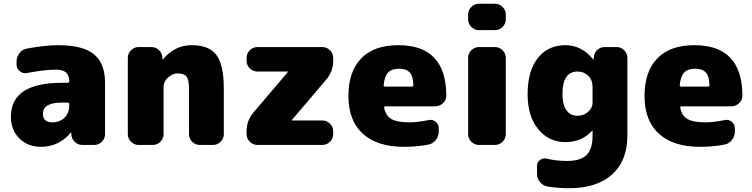

<svg xmlns="http://www.w3.org/2000/svg" viewBox="-20 -770 3997 1020"><path d="M348 -210V-216Q348 -225 339 -225H308Q208 -225 208 -165Q208 -120 258 -120Q297 -120 322.5 -144.5Q348 -169 348 -210ZM288 -530Q420 -530 479 -482Q538 -434 538 -330V-57Q538 -34 521 -17Q504 0 481 0H418Q394 0 377 -16.5Q360 -33 359 -57V-65Q359 -66 358 -66Q357 -66 356 -65Q292 10 198 10Q128 10 83 -34.5Q38 -79 38 -150Q38 -330 308 -330H339Q348 -330 348 -339V-340Q348 -400 278 -400Q218 -400 123 -382Q102 -378 85 -391.5Q68 -405 68 -427V-443Q68 -468 83.5 -488Q99 -508 123 -512Q222 -530 288 -530Z M1169 -300V-57Q1169 -34 1152 -17Q1135 0 1112 0H1041Q1018 0 1001 -17Q984 -34 984 -57V-300Q984 -346 971 -363Q958 -380 924 -380Q896 -380 872.5 -358Q849 -336 849 -310V-57Q849 -34 832 -17Q815 0 792 0H716Q693 0 676 -17Q659 -34 659 -57V-463Q659 -486 676 -503Q693 -520 716 -520H784Q808 -520 825 -503.5Q842 -487 843 -463V-455Q843 -454 844 -454Q846 -454 846 -455Q908 -530 999 -530Q1090 -530 1129.5 -478Q1169 -426 1169 -300Z M1693 -520Q1716 -520 1733 -503Q1750 -486 1750 -463V-447Q1750 -390 1713 -347L1531 -133Q1530 -132 1530 -131Q1530 -130 1531 -130H1693Q1716 -130 1733 -113Q1750 -96 1750 -73V-57Q1750 -34 1733 -17Q1716 0 1693 0H1347Q1324 0 1307 -17Q1290 -34 1290 -57V-73Q1290 -130 1327 -173L1509 -387Q1510 -388 1510 -389Q1510 -390 1509 -390H1347Q1324 -390 1307 -407Q1290 -424 1290 -447V-463Q1290 -486 1307 -503Q1324 -520 1347 -520Z M2167 -310Q2176 -310 2176 -319Q2175 -365 2156.5 -385Q2138 -405 2101 -405Q2062 -405 2042.5 -385.5Q2023 -366 2018 -318Q2018 -310 2026 -310ZM2096 -530Q2350 -530 2351 -262Q2351 -238 2333 -221.5Q2315 -205 2290 -205H2028Q2019 -205 2021 -196Q2030 -154 2060.5 -137Q2091 -120 2156 -120Q2197 -120 2256 -132Q2277 -137 2294 -123.5Q2311 -110 2311 -88V-72Q2311 -47 2295.5 -26.5Q2280 -6 2256 -2Q2195 10 2126 10Q1984 10 1907.5 -59.5Q1831 -129 1831 -260Q1831 -390 1899 -460Q1967 -530 2096 -530Z M2610 -520Q2633 -520 2650 -503Q2667 -486 2667 -463V-57Q2667 -34 2650 -17Q2633 0 2610 0H2524Q2501 0 2484 -17Q2467 -34 2467 -57V-463Q2467 -486 2484 -503Q2501 -520 2524 -520ZM2610 -750Q2633 -750 2650 -733Q2667 -716 2667 -693V-667Q2667 -644 2650 -627Q2633 -610 2610 -610H2524Q2501 -610 2484 -627Q2467 -644 2467 -667V-693Q2467 -716 2484 -733Q2501 -750 2524 -750Z M3128 -225V-310Q3128 -345 3105 -367.5Q3082 -390 3048 -390Q2968 -390 2968 -270Q2968 -213 2989.5 -184Q3011 -155 3048 -155Q3081 -155 3104.5 -176Q3128 -197 3128 -225ZM3256 -520Q3279 -520 3296 -503Q3313 -486 3313 -463V-50Q3313 84 3231.5 157Q3150 230 3003 230Q2946 230 2889 221Q2865 217 2849 197.5Q2833 178 2833 153V112Q2833 91 2849.5 79.5Q2866 68 2887 73Q2932 85 2993 85Q3063 85 3095.5 54Q3128 23 3128 -50V-75Q3128 -76 3127 -76Q3125 -76 3125 -75Q3071 -15 2983 -15Q2896 -15 2839.5 -83.5Q2783 -152 2783 -270Q2783 -394 2837.5 -462Q2892 -530 2983 -530Q3070 -530 3131 -455Q3132 -454 3133 -454Q3134 -454 3134 -455V-463Q3135 -487 3152 -503.5Q3169 -520 3193 -520Z M3740 -310Q3749 -310 3749 -319Q3748 -365 3729.5 -385Q3711 -405 3674 -405Q3635 -405 3615.5 -385.5Q3596 -366 3591 -318Q3591 -310 3599 -310ZM3669 -530Q3923 -530 3924 -262Q3924 -238 3906 -221.5Q3888 -205 3863 -205H3601Q3592 -205 3594 -196Q3603 -154 3633.5 -137Q3664 -120 3729 -120Q3770 -120 3829 -132Q3850 -137 3867 -123.5Q3884 -110 3884 -88V-72Q3884 -47 3868.5 -26.5Q3853 -6 3829 -2Q3768 10 3699 10Q3557 10 3480.5 -59.5Q3404 -129 3404 -260Q3404 -390 3472 -460Q3540 -530 3669 -530Z"/></svg>

Font: Rounded Mplus 1c Black
Style: Regular
Weight: 900
Version: Version 1.059.20150529